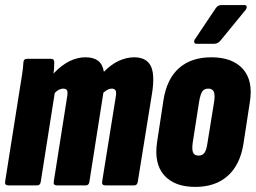

<svg xmlns="http://www.w3.org/2000/svg" viewBox="-20 -728 1005 754"><path d="M13 0Q-2 0 0 -14L56 -368Q61 -401 66 -430.5Q71 -460 72 -484Q73 -497 86 -497H180Q193 -497 193 -484Q193 -475 192.5 -463.5Q192 -452 190 -439Q220 -471 251.5 -487Q283 -503 316 -503Q347 -503 365 -489.5Q383 -476 388 -446Q416 -475 446.5 -489Q477 -503 507 -503Q554 -503 571.5 -470Q589 -437 577 -361L521 -14Q519 0 507 0H394Q379 0 381 -14L434 -344Q438 -365 434 -372.5Q430 -380 419 -380Q412 -380 404 -376.5Q396 -373 386 -364L331 -14Q329 0 317 0H203Q189 0 191 -14L243 -344Q247 -365 243.5 -372.5Q240 -380 228 -380Q222 -380 213.5 -376.5Q205 -373 195 -363L140 -14Q138 0 126 0Z M747 6Q665 6 624.5 -40Q584 -86 597 -171L622 -335Q635 -418 683 -460.5Q731 -503 810 -503Q893 -503 934 -457Q975 -411 961 -326L936 -163Q923 -81 874.5 -37.5Q826 6 747 6ZM760 -117Q775 -117 783 -128Q791 -139 795 -168L821 -329Q825 -356 819.5 -368Q814 -380 798 -380Q782 -380 774.5 -369Q767 -358 762 -329L737 -169Q733 -142 738 -129.5Q743 -117 760 -117ZM752 -556Q745 -556 743 -561Q741 -566 745 -573L826 -694Q835 -708 848 -708H940Q947 -708 948.5 -703Q950 -698 946 -691L847 -570Q836 -556 821 -556Z"/></svg>

Font: Sofia Sans Extra Condensed Black
Style: Italic
Weight: 900
Italic angle: -9°
Version: Version 4.100